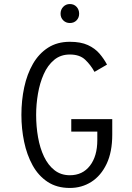

<svg xmlns="http://www.w3.org/2000/svg" viewBox="-20 -919 656 951"><path d="M326 12Q261.5 12 215.8 -18.2Q170 -48.5 141.5 -100.2Q113 -152 99.5 -216.8Q86 -281.5 86 -350Q86 -421.5 100 -486.8Q114 -552 143.2 -602.8Q172.5 -653.5 218 -682.8Q263.5 -712 326 -712Q380 -712 415.2 -695.8Q450.5 -679.5 472.8 -653.5Q495 -627.5 510 -599L448 -563Q429.5 -597 402.2 -623Q375 -649 326 -649Q280 -649 248 -622.2Q216 -595.5 196.5 -551.5Q177 -507.5 168 -454.8Q159 -402 159 -350Q159 -292.5 168.5 -238.8Q178 -185 198.2 -142.8Q218.5 -100.5 250.2 -75.8Q282 -51 326 -51Q389 -51 425.5 -98.2Q462 -145.5 462 -225V-267H333V-329H536V-252Q536 -166 508 -107.2Q480 -48.5 432.5 -18.2Q385 12 326 12ZM326 -805Q306.5 -805 293.2 -818.2Q280 -831.5 280 -851Q280 -871.5 293.2 -885.2Q306.5 -899 326 -899Q346.5 -899 359.2 -885.2Q372 -871.5 372 -851Q372 -831.5 359.2 -818.2Q346.5 -805 326 -805Z"/></svg>

Font: Overpass Mono Light Light
Style: Regular
Weight: 300
Monospace: yes
Version: Version 4.000